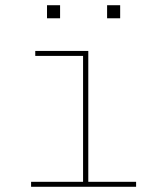

<svg xmlns="http://www.w3.org/2000/svg" viewBox="-20 -715 640 735"><path d="M99 0V-19H298V-501H115V-520H318V-19H501V0ZM390 -645V-695H440V-645ZM160 -645V-695H210V-645Z"/></svg>

Font: Iosevka SS04 Thin Extended
Style: Regular
Weight: 100
Width: 7
Monospace: yes
Designer: Belleve Invis
Foundry: Belleve Invis
Version: Version 19.0.0; ttfautohint (v1.8.4)